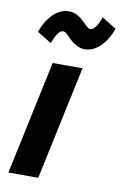

<svg xmlns="http://www.w3.org/2000/svg" viewBox="-84 -786 534 836"><g transform="rotate(10 182.5 -368.5)"><path d="M14 0 121 -503H253L146 0ZM227 -698Q241 -684 246 -680.5Q251 -677 257 -677Q280 -677 301 -737L365 -697Q346 -645 314.5 -615.5Q283 -586 247 -586Q212 -586 173 -625Q159 -640 153.5 -643.5Q148 -647 142 -647Q120 -647 98 -587L34 -626Q54 -679 85 -708Q116 -737 152 -737Q171 -737 188 -728.5Q205 -720 227 -698Z"/></g></svg>

Font: Wix Madefor Text
Style: Bold Italic
Weight: 700
Italic angle: -12°
Designer: Dalton Maag Ltd
Foundry: Dalton Maag Ltd
Version: Version 3.100